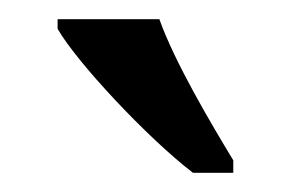

<svg xmlns="http://www.w3.org/2000/svg" viewBox="-20 -786 303 200"><path d="M181 -606H223V-619C200 -657 162 -721 146 -766H40V-756C60 -721 134 -642 181 -606Z"/></svg>

Font: Noto Serif Georgian ExtraCondensed Medium
Style: Regular
Weight: 500
Width: 2
Designer: Monotype Design Team, Akaki Razmadze
Foundry: Google LLC
Version: Version 2.003